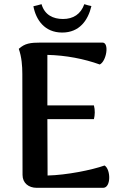

<svg xmlns="http://www.w3.org/2000/svg" viewBox="-20 -900 589 920"><path d="M278 -744C361 -744 402 -803 418 -871C407 -873 396 -876 384 -880C367 -832 331 -809 282 -809C235 -809 194 -828 179 -880C166 -876 153 -873 140 -870C152 -806 193 -744 278 -744ZM481 -107C419 -85 298 -61 208 -59L207 -329H430C435 -348 436 -373 430 -395H207V-637C296 -635 383 -618 458 -591C490 -606 505 -696 471 -696H177C124 -696 99 -692 70 -666C84 -626 87 -584 87 -545L88 -62C88 -23 117 0 156 0H474C513 0 511 -89 481 -107Z"/></svg>

Font: Arima Koshi ExtraBold
Style: Regular
Weight: 800
Designer: Joana Correia and Natanael Gama
Foundry: NDISCOVER
Version: Version 1.019;PS 001.019;hotconv 1.0.88;makeotf.lib2.5.64775